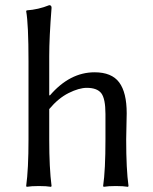

<svg xmlns="http://www.w3.org/2000/svg" viewBox="-20 -718 589 741"><path d="M170 -352 172 -349Q249 -439 345 -439Q411 -439 440 -400Q469 -361 469 -281Q469 -265 468 -230.5Q467 -196 467 -180Q467 -64 476 0L474 3Q456 0 427 0Q398 0 380 3L378 0Q387 -61 387 -180V-278Q387 -337 371 -358Q355 -379 315 -379Q285 -379 245 -359Q205 -339 170 -297V-180Q170 -69 179 0L177 3Q159 0 130 0Q101 0 83 3L81 0Q90 -65 90 -180V-481Q90 -625 81 -675L83 -678Q128 -681 170 -698Q179 -698 179 -688Q170 -573 170 -501Z"/></svg>

Font: Libertinus Sans
Style: Regular
Weight: 400
Designer: Philipp H. Poll
Foundry: Khaled Hosny
Version: Version 6.1